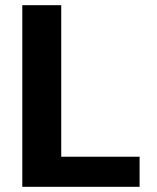

<svg xmlns="http://www.w3.org/2000/svg" viewBox="-20 -720 606 740"><path d="M66 0V-700H216V-116H518V0Z"/></svg>

Font: DM Sans 18pt Black
Style: Regular
Weight: 900
Designer: Colophon Foundry, Jonny Pinhorn
Foundry: Colophon Foundry
Version: Version 4.004;gftools[0.9.30]